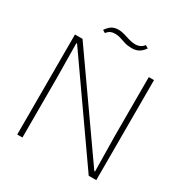

<svg xmlns="http://www.w3.org/2000/svg" viewBox="-200 -1053 1164 1212"><g transform="rotate(30 382.0 -447.5)"><path d="M94 0V-729H149L631 -43H636L632 -303V-729H670V0H615L134 -686H129L132 -436V0ZM447 -833Q417 -833 394.5 -840Q372 -847 353 -853.5Q334 -860 312 -860Q293 -860 279.5 -854Q266 -848 253 -831L233 -843Q246 -861 258 -872Q270 -883 285 -888Q300 -893 319 -893Q340 -893 362.5 -886Q385 -879 408.5 -872Q432 -865 455 -865Q472 -865 487.5 -872Q503 -879 515 -895L536 -882Q524 -865 510.5 -854Q497 -843 481.5 -838Q466 -833 447 -833Z"/></g></svg>

Font: Mona Sans ExtraLight
Style: Regular
Weight: 200
Designer: Deni Anggara
Foundry: GitHub
Version: Version 2.000